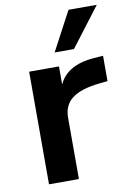

<svg xmlns="http://www.w3.org/2000/svg" viewBox="-89 -849 617 905"><g transform="rotate(-10 219.5 -397.0)"><path d="M70.8 -539.1H213.6V-410.4H199.7Q213.4 -475.1 258.4 -509Q303.5 -543 380.9 -549.1L426.8 -552.5V-431.2L391.1 -427.5Q298.6 -418 256.2 -385.7Q213.9 -353.5 213.9 -294.2V0H70.8ZM304.2 -794.2H439.5L297.4 -607.4H204.8Z"/></g></svg>

Font: Min Sans VF VF
Style: Regular
Weight: 400
Designer: Jinseong-Kim, NotoSansCJK, Nunito
Foundry: Jinseong-Kim
Version: Version 1.420;Glyphs 3.1.2 (3151)